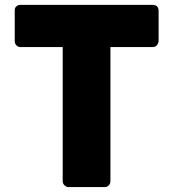

<svg xmlns="http://www.w3.org/2000/svg" viewBox="-20 -762 706 782"><path d="M40 -720.7Q40 -730.5 46.9 -736.3Q53.7 -742.2 63.5 -742.2Q243.2 -742.2 601.6 -742.2Q611.3 -742.2 618.2 -737.3Q625 -731.4 626 -720.7Q626 -678.7 626 -595.7Q626 -586.9 620.1 -579.1Q613.3 -570.3 601.6 -570.3Q544.9 -570.3 429.7 -570.3Q429.7 -433.6 429.7 -23.4Q429.7 -14.6 422.9 -6.8Q416 0 406.2 0Q357.4 0 258.8 0Q251 0 243.2 -6.8Q235.4 -13.7 235.4 -23.4Q235.4 -206.1 235.4 -570.3Q192.4 -570.3 63.5 -570.3Q53.7 -570.3 46.9 -577.1Q40 -584 40 -595.7Q40 -637.7 40 -720.7Z"/></svg>

Font: Cocogoose
Style: Regular
Weight: 400
Designer: Cosimo Lorenzo Pancini
Version: Version 1.000